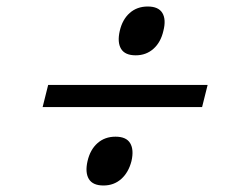

<svg xmlns="http://www.w3.org/2000/svg" viewBox="-20 -700 708 590"><path d="M482 -605Q474 -570 451.5 -550Q429 -530 397 -530Q364 -530 352 -550Q340 -570 348 -605Q356 -640 378.5 -660Q401 -680 434 -680Q467 -680 479 -660Q491 -640 482 -605ZM601 -371H111L128 -439H618ZM384 -205Q375 -170 352.5 -150Q330 -130 298 -130Q265 -130 253 -150Q241 -170 249 -205Q257 -240 279.5 -260Q302 -280 335 -280Q368 -280 380 -260Q392 -240 384 -205Z"/></svg>

Font: TypoPRO Sinkin Sans
Style: 300 Light Italic
Weight: 300
Italic angle: -112°
Designer: Keith Bates
Foundry: K-Type
Version: Sinkin Sans (version 1.0)  by Keith Bates   •   © 2014   www